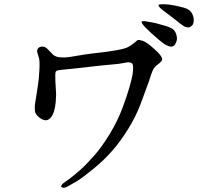

<svg xmlns="http://www.w3.org/2000/svg" viewBox="-20 -799 1040 910"><path d="M632 -609Q640 -611 656 -605.5Q672 -600 692.5 -583Q713 -566 726.5 -552.5Q740 -539 745 -529.5Q750 -520 748 -514Q746 -508 736 -500L721 -488Q713 -481 708 -473Q703 -465 696 -445L686 -414L646 -305Q623 -245 587 -187Q551 -129 513 -85.5Q475 -42 426 -1.5Q377 39 344 60L302 84Q288 92 280.5 91Q273 90 270.5 86Q268 82 277 72Q279 70 285 66Q291 62 310.5 47.5Q330 33 358.5 8Q387 -17 425.5 -60.5Q464 -104 501 -165.5Q538 -227 560 -286Q582 -345 593.5 -385.5Q605 -426 608 -444Q611 -462 611 -477.5Q611 -493 606.5 -497.5Q602 -502 595 -503Q586 -505 566.5 -500.5Q547 -496 508 -493Q469 -490 406.5 -482.5Q344 -475 281 -469L262 -467Q249 -465 245.5 -461Q242 -457 242 -443Q242 -414 244 -387Q246 -359 246 -352Q246 -340 244 -315.5Q242 -291 236 -271.5Q230 -252 219.5 -240.5Q209 -229 196 -229Q184 -229 166 -242Q154 -252 148 -264Q144 -273 145 -299L160 -396Q164 -420 166.5 -464Q169 -508 165 -523L156 -553Q155 -564 161.5 -571Q168 -578 181 -578Q192 -578 202 -570L232 -539Q248 -527 273 -527Q291 -525 335 -533Q379 -541 429 -547Q479 -553 488.5 -554Q498 -555 535 -561.5Q572 -568 587 -576Q602 -584 619 -598L632 -609ZM730 -613 696 -643 670 -668Q660 -678 654.5 -686.5Q649 -695 652 -697Q654 -699 664 -699Q674 -698 691.5 -694.5Q709 -691 719 -689L762 -677Q792 -668 801.5 -659Q811 -650 815 -637Q820 -623 818 -609Q816 -598 809.5 -588.5Q803 -579 793 -578Q785 -577 769.5 -584.5Q754 -592 730 -613ZM752 -779Q775 -779 799.5 -774.5Q824 -770 850 -763Q876 -756 886 -741.5Q896 -727 898 -711Q900 -689 891.5 -679.5Q883 -670 873 -669Q863 -668 851.5 -675Q840 -682 821 -697.5Q802 -713 785 -725.5Q768 -738 755 -748Q742 -758 736.5 -764.5Q731 -771 731.5 -775Q732 -779 752 -779Z"/></svg>

Font: ChillKai
Style: Regular
Weight: 400
Designer: ChillType
Foundry: 寒蝉字型
Version: Version 2.000